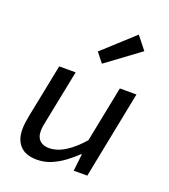

<svg xmlns="http://www.w3.org/2000/svg" viewBox="-145 -893 889 1009"><g transform="rotate(20 300.0 -388.5)"><path d="M178 12Q114 12 83 -21.5Q52 -55 52 -111Q52 -131 54.5 -150Q57 -169 61 -189L121 -489H213L155 -200Q151 -182 148.5 -166.5Q146 -151 146 -136Q146 -103 164.5 -85Q183 -67 216 -67Q261 -67 307 -96Q353 -125 398 -177L460 -489H553L456 0H380L391 -95H387Q359 -68 326 -43.5Q293 -19 256 -3.5Q219 12 178 12ZM327 -579 285 -632 457 -789 514 -717Z"/></g></svg>

Font: Source Code Pro ExtraLight Medium
Style: Italic
Weight: 500
Italic angle: -11°
Monospace: yes
Version: Version 1.016;hotconv 1.0.116;makeotfexe 2.5.65601